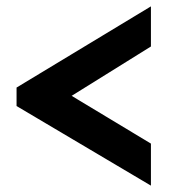

<svg xmlns="http://www.w3.org/2000/svg" viewBox="-20 -560 553 603"><path d="M32 -285 454 -540V-414L205 -259L454 -109V23L32 -227Z"/></svg>

Font: Rising Sun SemiBold
Style: Regular
Weight: 600
Designer: Matt McInerney, Pablo Impallari, Rodrigo Fuenzalida (Raleway font), Stephen Hutchings (Greek), Cristiano Sobral (main ch
Foundry: The Rising Sun Project Authors
Version: Version 4.327; ttfautohint (v1.8.4.7-5d5b-dirty)